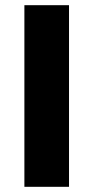

<svg xmlns="http://www.w3.org/2000/svg" viewBox="-20 -720 360 740"><path d="M74 -700H246V0H74Z"/></svg>

Font: renner_700bold
Style: Bold
Weight: 700
Version: Version 003.000 ; ttfautohint (v0.97) -l 8 -r 50 -G 200 -x 1